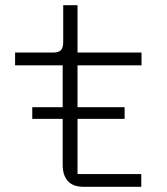

<svg xmlns="http://www.w3.org/2000/svg" viewBox="-20 -718 640 738"><path d="M523 0H302Q260 0 240.5 -22.5Q221 -45 221 -83V-261H104V-306H221V-467H38V-516H183Q205 -516 214 -525Q223 -534 223 -556V-698H278V-516H524V-467H278V-306H459V-261H278V-49H523Z"/></svg>

Font: IBM Plex Mono Light
Style: Regular
Weight: 300
Monospace: yes
Designer: Mike Abbink, Paul van der Laan, Pieter van Rosmalen
Foundry: Bold Monday
Version: Version 2.3